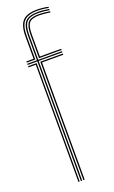

<svg xmlns="http://www.w3.org/2000/svg" viewBox="-157 -843 521 879"><g transform="rotate(-20 103.5 -403.0)"><path d="M73.8 0V-582.8H26.5V-588.5H73.8V-709.2Q73.8 -757.2 91.5 -776.2Q109.2 -795.2 153.5 -795.2Q166 -795.2 182 -793.5Q198 -791.8 207 -789.8V-784.2Q196.8 -786.2 180.8 -787.9Q164.8 -789.5 153.5 -789.5Q112.2 -789.5 96.1 -772Q80 -754.5 80 -709.2V-588.5H195.8V-582.8H80V0ZM61.8 0V-571H26.5V-576.8H67.8V0ZM86 0V-576.8H195.8V-571H92.2V0ZM26.5 -594.2V-600H61.5V-709.2Q61.5 -761 82.1 -783.8Q102.8 -806.5 153.5 -806.5Q165.5 -806.5 182.1 -804.6Q198.8 -802.8 207 -800.2V-794.8Q198 -797.2 182 -799Q166 -800.8 153.5 -800.8Q106.5 -800.8 87.1 -780Q67.8 -759.2 67.8 -709.2V-594.2ZM86 -594.2V-709.2Q86 -750.5 100 -767.2Q114 -784 153.5 -784Q163.5 -784 179.9 -782.4Q196.2 -780.8 207 -778.8V-773.2Q195.5 -775 179.8 -776.6Q164 -778.2 153.5 -778.2Q118.2 -778.2 105.2 -763.9Q92.2 -749.5 92.2 -709.2V-600H195.8V-594.2Z"/></g></svg>

Font: Big Shoulders Inline Display Thin ExtraLight
Style: Regular
Weight: 250
Version: Version 2.002